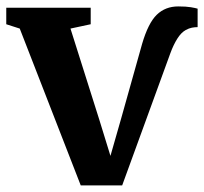

<svg xmlns="http://www.w3.org/2000/svg" viewBox="-24 -571 636 598"><path d="M227.5 6.5 37.5 -482 -4.5 -495.5V-547H258.5V-495.5L195.5 -482L285 -199L320 -85.5L353.5 -202.5L418.5 -434Q437.5 -499 464.2 -525Q491 -551 531 -551Q556 -551 570.5 -548.5Q585 -546 591.5 -544V-486.5Q583 -486.5 573.8 -484.8Q564.5 -483 554.5 -477.5Q540 -469.5 528 -450.2Q516 -431 506.5 -405L356.5 6.5Z"/></svg>

Font: Merriweather Text Regular
Style: Bold
Weight: 700
Designer: Eben Sorkin
Foundry: Eben Sorkin
Version: Version 2.100; ttfautohint (v1.7.19-72a1) -l 8 -r 50 -G 200 